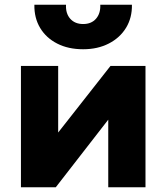

<svg xmlns="http://www.w3.org/2000/svg" viewBox="-20 -787 700 807"><path d="M68 0V-510H224.5V-230L444.5 -510H591.5V0H435V-284L214.5 0ZM329.5 -580Q267 -580 220.5 -603.8Q174 -627.5 148.8 -669.5Q123.5 -711.5 124.5 -767H257.5Q255.5 -730.5 275.2 -708.2Q295 -686 329.5 -686Q364 -686 383.5 -708.2Q403 -730.5 401.5 -767H534.5Q535.5 -712.5 509.8 -670.2Q484 -628 437.2 -604Q390.5 -580 329.5 -580Z"/></svg>

Font: Geologica Cursive
Style: Bold
Weight: 700
Designer: Sindre Bremnes, Frode Helland
Foundry: Monokrom Skriftforlag AS
Version: Version 1.010;gftools[0.9.28]